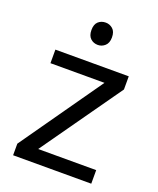

<svg xmlns="http://www.w3.org/2000/svg" viewBox="-137 -821 745 905"><g transform="rotate(20 235.0 -368.5)"><path d="M431 0H39V-58L327 -468H56V-536H424V-470L140 -68H431ZM236 -737Q256 -737 271.5 -723.5Q287 -710 287 -681Q287 -653 271.5 -639Q256 -625 236 -625Q214 -625 199 -639Q184 -653 184 -681Q184 -710 199 -723.5Q214 -737 236 -737Z"/></g></svg>

Font: Noto Sans Tangsa
Style: Regular
Weight: 400
Designer: David Williams
Foundry: Google LLC
Version: Version 1.504